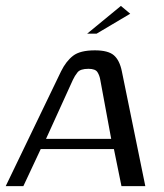

<svg xmlns="http://www.w3.org/2000/svg" viewBox="-36 -636 562 656"><path d="M-16.5 0 172.7 -392.5Q189.8 -427.1 213.9 -445.6Q237.9 -464 288.2 -464Q333.6 -464 353.1 -447.1Q372.7 -430.1 380.3 -392.5L460.5 0H379L353.2 -126.8H103.2L43.8 0ZM121.3 -161.6H343.9L306.7 -362.9Q304.3 -377.8 297.1 -389.3Q289.9 -400.9 266.2 -400.9Q238.7 -400.9 229 -389Q219.4 -377.1 212.9 -362.9ZM261.8 -521 377.1 -615.8 408.9 -589.1 294.1 -521Z"/></svg>

Font: Genos Thin
Style: Italic
Weight: 100
Italic angle: -8°
Designer: Robert E. Leuschke
Foundry: Robert E. Leuschke
Version: Version 1.010